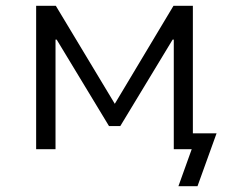

<svg xmlns="http://www.w3.org/2000/svg" viewBox="-20 -516 810 664"><path d="M597 128 643 0H581V-55H729L663 128ZM105 0V-496H173L377 -157L580 -496H647V0H581V-379H577L396 -80H357L176 -379H172V0Z"/></svg>

Font: Nunito Sans 6pt Light
Style: Regular
Weight: 300
Version: Version 3.101;gftools[0.9.27]